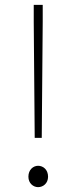

<svg xmlns="http://www.w3.org/2000/svg" viewBox="-20 -758 315 791"><path d="M123 -190H152L156 -668V-738H119V-668ZM137 13C158 13 178 -3 178 -30C178 -59 158 -75 137 -75C117 -75 97 -59 97 -30C97 -3 117 13 137 13Z"/></svg>

Font: Harano Aji Gothic KR ExtraLight
Style: Regular
Weight: 250
Foundry: Masamichi Hosoda
Version: HaranoAjiGothicKR-ExtraLight version 20220220;ttx 4.29.1